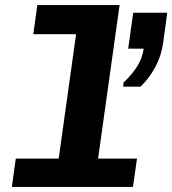

<svg xmlns="http://www.w3.org/2000/svg" viewBox="-20 -741 683 761"><path d="M197 0 281.5 -605.5H112L128 -721H454L353 0ZM27 0 42.5 -112.5H523L507 0ZM468 -397.5 470 -414Q503.5 -445.5 524 -478.5Q544.5 -511.5 549.5 -548H488L508 -690.5H643L626.5 -570Q619.5 -520.5 596.2 -476.5Q573 -432.5 537 -397.5Z"/></svg>

Font: Chivo Mono Medium
Style: Italic
Weight: 500
Italic angle: -8.05°
Monospace: yes
Designer: Hector Gatti
Foundry: Omnibus-Type
Version: Version 1.008